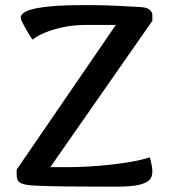

<svg xmlns="http://www.w3.org/2000/svg" viewBox="-20 -719 668 747"><path d="M522 -691.9Q530.3 -691.4 539.3 -690.2Q548.3 -689 555.7 -685.3Q563 -681.6 567.9 -675Q572.8 -668.5 572.8 -658.2V-638.2L175.8 -68.8H247.6Q280.3 -68.8 321.8 -71Q363.3 -73.2 406.5 -77.9Q449.7 -82.5 490.5 -89.6Q531.2 -96.7 563 -106.9Q563 -106.4 564.2 -101.8Q565.4 -97.2 567.4 -89.4Q569.3 -81.5 571 -71.5Q572.8 -61.5 572.8 -51.8Q572.8 -26.4 555.4 -13.9Q538.1 -1.5 503.9 3.2Q469.7 7.8 419.7 7.3Q369.6 6.8 303.7 6.8Q267.6 6.8 232.9 6.3Q198.2 5.9 168.7 5.1Q139.2 4.4 116.7 3.2Q94.2 2 83 0Q71.8 -2 64.5 -4.9Q57.1 -7.8 52.7 -12.5Q48.3 -17.1 46.6 -24.4Q44.9 -31.7 44.9 -42V-59.1L430.7 -622.1H314.9Q262.7 -621.6 223.6 -612.8Q184.6 -604 158.7 -593.5Q132.8 -583 120.1 -574.2Q107.4 -565.4 106.9 -564.9Q104 -567.9 96.4 -579.8Q88.9 -591.8 80.8 -605.7Q72.8 -619.6 66.7 -632.3Q60.5 -645 60.5 -649.9Q60.5 -660.6 71.8 -668.7Q83 -676.8 102.1 -682.1Q121.1 -687.5 146.7 -690.9Q172.4 -694.3 201.2 -696.3Q230 -698.2 260.7 -698.7Q291.5 -699.2 320.8 -699.2Q371.1 -699.2 422.4 -697Q473.6 -694.8 522 -691.9Z"/></svg>

Font: Artifika
Style: Medium
Weight: 500
Designer: Yulya Zhdanova | Cyreal.org
Foundry: Yulya Zhdanova | Cyreal
Version: Version 1.000